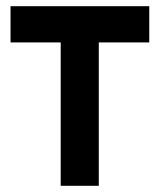

<svg xmlns="http://www.w3.org/2000/svg" viewBox="-20 -600 522 620"><path d="M14 -463H176V0H299V-463H462V-580H14Z"/></svg>

Font: Charger Sport
Style: UltNrw
Weight: 1000
Designer: Jasper
Foundry: Cannot Into Space Fonts
Version: Version 1.1